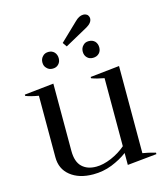

<svg xmlns="http://www.w3.org/2000/svg" viewBox="-121 -908 874 1011"><g transform="rotate(-15 316.5 -403.0)"><path d="M301 -677C301 -677 426 -746 426 -746C447 -758 458 -772 458 -788C458 -795 455 -802 450 -808C444 -813 436 -816 427 -816C412 -816 397 -808 382 -793C382 -793 285 -700 285 -700C285 -700 301 -677 301 -677ZM168 -596C176 -587 187 -583 200 -583C213 -583 224 -587 232 -596C240 -604 244 -615 244 -628C244 -641 240 -652 232 -661C223 -670 213 -674 200 -674C187 -674 176 -670 168 -661C159 -652 155 -641 155 -628C155 -615 159 -604 168 -596ZM453 -661C444 -670 433 -674 419 -674C406 -674 396 -670 388 -661C379 -652 375 -641 375 -628C375 -615 379 -604 387 -596C395 -587 406 -583 419 -583C433 -583 444 -587 453 -596C461 -604 465 -615 465 -628C465 -641 461 -652 453 -661ZM610 -15C583 -23 559 -28 540 -31C540 -31 540 -506 540 -506C540 -506 381 -489 381 -489C381 -489 381 -482 381 -482C399 -475 422 -469 450 -464C450 -464 450 -93 450 -93C427 -73 401 -57 371 -44C340 -31 313 -25 288 -25C255 -25 230 -34 211 -52C192 -70 182 -99 182 -139C182 -139 182 -506 182 -506C182 -506 22 -489 22 -489C22 -489 22 -482 22 -482C39 -475 63 -469 92 -464C92 -464 92 -129 92 -129C92 -86 107 -53 138 -28C169 -3 210 10 263 10C298 10 332 4 365 -9C397 -22 425 -37 450 -56C450 -56 450 9 450 9C450 9 610 -7 610 -7C610 -7 610 -15 610 -15Z"/></g></svg>

Font: BUSH 25 TRIRONG
Style: Regular
Weight: 400
Designer: Katatrad Team
Foundry: CadsonDemak